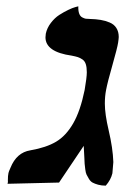

<svg xmlns="http://www.w3.org/2000/svg" viewBox="-20 -582 396 608"><path d="M315.9 -296.9Q312 -276.9 312 -253.9Q312 -220.7 324.2 -168.9Q337.4 -112.8 338.9 -68.8Q335.9 -33.7 335.9 -33.2Q331.1 -12.7 314.9 5.9Q301.3 5.9 290.8 2.9Q280.3 0 273.4 -3.7Q266.6 -7.3 261.7 -15.4Q256.8 -23.4 254.2 -28.8Q251.5 -34.2 250 -45.9Q248.5 -57.6 248 -63.5Q247.6 -69.3 247.1 -83Q246.6 -89.4 246.1 -101.8Q245.6 -114.3 245.1 -120.1L167 -3.9L3.9 0Q5.9 -6.8 4.9 -9.8Q4.9 -26.4 6.8 -34.2Q7.3 -37.6 13.2 -50.8Q32.7 -99.1 76.2 -106Q126.5 -114.7 157.7 -133.3Q189 -151.9 211.7 -191.2Q234.4 -230.5 248 -296.9Q254.9 -336.9 254.9 -353Q254.9 -368.7 251.7 -378.7Q248.5 -388.7 241 -393.8Q233.4 -398.9 226.6 -401.1Q219.7 -403.3 207 -405.8Q124 -417.5 124 -463.9Q124 -465.3 124.5 -469.2Q125 -473.1 125 -475.1Q128.9 -493.7 141.1 -509.5Q153.3 -525.4 167.7 -534.7Q182.1 -543.9 195.8 -550.5Q209.5 -557.1 218.8 -559.6L228 -562Q227.5 -547.9 230.7 -539.1Q233.9 -530.3 240.5 -526.9Q247.1 -523.4 251.7 -522.7Q256.3 -522 264.2 -522Q283.7 -521.5 298.6 -519Q313.5 -516.6 327.4 -510.7Q341.3 -504.9 348.6 -493.2Q356 -481.4 356 -464.8Q356 -460.4 354 -446.8Q351.6 -430.7 335 -372.1Q320.8 -322.8 315.9 -296.9Z"/></svg>

Font: Linux Libertine G
Style: Semibold Italic
Weight: 600
Italic angle: -11.5°
Designer: Philipp H. Poll
Foundry: Philipp H. Poll
Version: Version 5.1.1